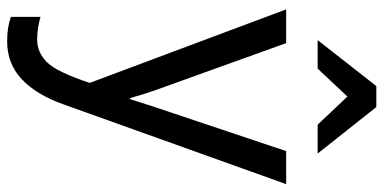

<svg xmlns="http://www.w3.org/2000/svg" viewBox="-270 -518 1001 500"><g transform="rotate(90 230.0 -268.5)"><path d="M24.4 203.1V126Q37.1 129.9 52.7 132.3Q68.4 134.8 83 134.8Q117.2 134.8 142.6 109.1Q168 83.5 196.3 -2V-2.4L4.9 -513.7H92.8L214.4 -175.8Q221.2 -156.2 226.6 -139.2Q231.9 -122.1 235.8 -107.4H238.8Q243.2 -122.1 248.8 -139.2Q254.4 -156.2 260.7 -175.8L374 -513.7H460L251.5 68.4Q227.1 136.7 186.8 174.8Q146.5 212.9 87.9 212.9Q68.4 212.9 53.2 210.4Q38.1 208 24.4 203.1ZM259.3 -748.5 380.4 -595.7H305.2L231.9 -673.3L159.2 -595.7H85L204.6 -748.5Z"/></g></svg>

Font: RobotoFlex
Style: Regular
Weight: 400
Designer: Berlow after Robertson
Foundry: Google
Version: Version 2.136